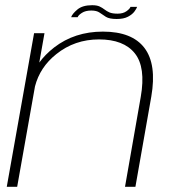

<svg xmlns="http://www.w3.org/2000/svg" viewBox="-20 -718 683 738"><path d="M6 0 111 -590.5H151L131 -477.5Q153 -508 188 -535.5Q267 -596.5 375.5 -596.5Q487.5 -596.5 535.2 -533.8Q583 -471 561.5 -346.5L500.5 0H460.5L521 -345.5Q541 -459.5 498.2 -513Q455.5 -566.5 360.5 -566.5Q267 -566.5 196.5 -510Q133.5 -460 114.5 -386L46 0ZM428.5 -645Q400.5 -645 387.2 -653.2Q374 -661.5 362.8 -669.5Q351.5 -677.5 331 -677.5Q308.5 -677.5 294.8 -668.5Q281 -659.5 278.5 -652H253.5Q257.5 -664.5 277.2 -681.2Q297 -698 334 -698Q352.5 -698 363 -693Q373.5 -688 381.8 -681.5Q390 -675 401 -670.2Q412 -665.5 432 -665.5Q453 -665.5 466 -674.8Q479 -684 481.5 -691.5H507Q505 -685 496.8 -673.8Q488.5 -662.5 472 -653.8Q455.5 -645 428.5 -645Z"/></svg>

Font: Anybody ExtraExpanded ExtraLight
Style: Italic
Weight: 200
Width: 8
Italic angle: -10°
Designer: Tyler Finck
Foundry: Etcetera Type Company
Version: Version 1.010; ttfautohint (v1.8.3) -l 8 -r 50 -G 200 -x 14 